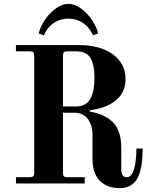

<svg xmlns="http://www.w3.org/2000/svg" viewBox="-20 -944 770 988"><path d="M304 -396V-656C304 -665.3 305.7 -671.7 309 -675C312.3 -678.3 318.7 -680 328 -680H371C406.3 -680 431 -668.7 445 -646C459 -623.3 466 -589.3 466 -544C466 -521.3 464.5 -501.7 461.5 -485C458.5 -468.3 453.5 -453 446.5 -439C439.5 -425 429.7 -414.3 417 -407C404.3 -399.7 389 -396 371 -396ZM62 0H416V-32H328C318.7 -32 312.3 -33.7 309 -37C305.7 -40.3 304 -46.7 304 -56V-364H360C392.7 -364 416.8 -353 432.5 -331C448.2 -309 456 -282 456 -250V-126C456 -76.7 468.5 -39.3 493.5 -14C518.5 11.3 552.3 24 595 24C613.7 24 630.2 20.7 644.5 14C658.8 7.3 670.3 -2 679 -14C687.7 -26 694.7 -40.8 700 -58.5C705.3 -76.2 709 -94.7 711 -114C713 -133.3 714 -155.3 714 -180H682C682 -138.7 678 -103.7 670 -75C662 -46.3 649.3 -32 632 -32C613.3 -32 604 -46 604 -74V-185C604 -215 600 -241.3 592 -264C584 -286.7 572.5 -304.8 557.5 -318.5C542.5 -332.2 525.8 -343 507.5 -351C489.2 -359 467.3 -365.3 442 -370V-377C496.7 -383 541 -399.5 575 -426.5C609 -453.5 626 -490 626 -536C626 -590.7 604 -633.7 560 -665C516 -696.3 458 -712 386 -712H62V-680H132C141.3 -680 147.7 -678.3 151 -675C154.3 -671.7 156 -665.3 156 -656V-56C156 -46.7 154.3 -40.3 151 -37C147.7 -33.7 141.3 -32 132 -32H62ZM179 -772 205 -762C217.7 -790 235 -811.3 257 -826C279 -840.7 304 -848 332 -848C360 -848 385 -840.7 407 -826C429 -811.3 446.3 -790 459 -762L485 -772C480.3 -792 470.7 -813.7 456 -837C441.3 -860.3 422.7 -880.7 400 -898C377.3 -915.3 354.7 -924 332 -924C309.3 -924 286.7 -915.3 264 -898C241.3 -880.7 222.7 -860.3 208 -837C193.3 -813.7 183.7 -792 179 -772Z"/></svg>

Font: Km Standard TT
Style: Bold
Weight: 700
Designer: Alexey Kryukov <alexios@thessalonica.org.ru>
Version: Version 2.0.2